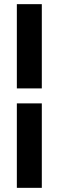

<svg xmlns="http://www.w3.org/2000/svg" viewBox="-20 -807 282 923"><path d="M181 -382H61V-787H181ZM61 -310H181V96H61Z"/></svg>

Font: Tschichold
Style: Bold
Weight: 700
Designer: Peter Wiegel
Foundry: Peter Wiegel
Version: Version 1.000; ttfautohint (v1.3)